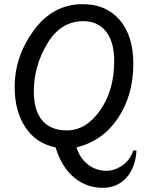

<svg xmlns="http://www.w3.org/2000/svg" viewBox="-20 -711 696 926"><path d="M623 15.1H638.2Q633.3 97.2 589.6 146Q545.9 194.8 474.1 194.8Q397.9 194.8 337.9 145.5Q277.8 96.2 248 0Q153.8 -19.5 102.3 -97.2Q50.8 -174.8 50.8 -291Q50.8 -439.5 143.3 -565.2Q235.8 -690.9 378.9 -690.9Q492.2 -690.9 557.6 -614.3Q623 -537.6 623 -403.8Q623 -252.9 550 -142.6Q477.1 -32.2 349.1 0Q365.7 53.7 405.3 83.3Q444.8 112.8 493.2 112.8Q531.7 112.8 568.8 87.9Q606 63 623 15.1ZM301.8 -82Q395 -82 462.9 -178.7Q530.8 -275.4 530.8 -416Q530.8 -508.3 491.7 -558.6Q452.6 -608.9 381.8 -608.9Q272.9 -608.9 208 -500.7Q143.1 -392.6 143.1 -269Q143.1 -177.7 184.1 -129.9Q225.1 -82 301.8 -82Z"/></svg>

Font: Myanmar Pyu Pro
Style: Regular
Weight: 400
Designer: Khon Soe Zaw Thu
Foundry: PaOh Unicode
Version: Version 2.00 April 29, 2017